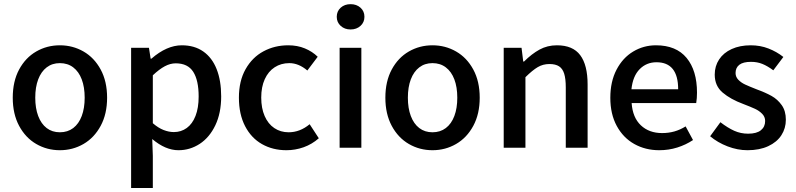

<svg xmlns="http://www.w3.org/2000/svg" viewBox="-20 -724 3902 941"><path d="M273.4 12.2Q210.4 12.2 157.7 -18.3Q105 -48.8 73.7 -107.2Q42.5 -165.5 42.5 -245.1Q42.5 -325.2 73.7 -383.3Q105 -441.4 157.7 -471.7Q210.4 -502 273.4 -502Q336.4 -502 389.2 -471.7Q441.9 -441.4 473.4 -383.3Q504.9 -325.2 504.9 -245.1Q504.9 -165.5 473.4 -107.2Q441.9 -48.8 389.2 -18.3Q336.4 12.2 273.4 12.2ZM273.4 -414.6Q235.8 -414.6 208.7 -393.8Q181.6 -373 167.2 -335Q152.8 -296.9 152.8 -245.1Q152.8 -193.8 167.2 -155.5Q181.6 -117.2 208.7 -96.4Q235.8 -75.7 273.4 -75.7Q311.5 -75.7 338.9 -96.4Q366.2 -117.2 380.6 -155.5Q395 -193.8 395 -245.1Q395 -296.9 380.6 -335Q366.2 -373 338.9 -393.8Q311.5 -414.6 273.4 -414.6Z M622.6 -489.7H710L718.3 -436.5H722.2Q797.4 -502 871.1 -502Q933.1 -502 976.3 -471.7Q1019.5 -441.4 1041.7 -385.3Q1064 -329.1 1064 -251.5Q1064 -169.9 1035.4 -110.1Q1006.8 -50.3 959 -19Q911.1 12.2 854.5 12.2Q791 12.2 726.1 -42.5L729 40V197.3H622.6ZM841.3 -413.6Q814.5 -413.6 787.6 -399.2Q760.7 -384.8 729 -355V-120.1Q755.4 -97.2 781.5 -86.9Q807.6 -76.7 832 -76.7Q867.7 -76.7 895.3 -96.7Q922.9 -116.7 938.2 -155.8Q953.6 -194.8 953.6 -251Q953.6 -330.6 927 -372.1Q900.4 -413.6 841.3 -413.6Z M1486.3 -378.4Q1443.8 -414.6 1397.9 -414.6Q1357.4 -414.6 1326.2 -394.3Q1294.9 -374 1277.6 -335.9Q1260.3 -297.9 1260.3 -245.6Q1260.3 -193.8 1277.1 -155.3Q1293.9 -116.7 1324.5 -96.2Q1355 -75.7 1394.5 -75.7Q1450.2 -75.7 1497.6 -115.2L1542.5 -46.4Q1509.3 -17.1 1468.3 -2.4Q1427.2 12.2 1383.8 12.2Q1316.9 12.2 1264.2 -17.6Q1211.4 -47.4 1181.2 -105.7Q1150.9 -164.1 1150.9 -245.6Q1150.9 -327.1 1183.6 -385Q1216.3 -442.9 1271.2 -472.4Q1326.2 -502 1392.6 -502Q1437.5 -502 1474.1 -486.8Q1510.7 -471.7 1537.1 -445.8Z M1766.1 -641.6Q1766.1 -614.7 1746.8 -597.2Q1727.5 -579.6 1698.2 -579.6Q1668.9 -579.6 1649.7 -597.2Q1630.4 -614.7 1630.4 -641.6Q1630.4 -668.9 1649.7 -686.3Q1668.9 -703.6 1698.2 -703.6Q1727.5 -703.6 1746.8 -686.3Q1766.1 -668.9 1766.1 -641.6ZM1644.5 0V-489.7H1751V0Z M2099.6 12.2Q2036.6 12.2 1983.9 -18.3Q1931.2 -48.8 1899.9 -107.2Q1868.7 -165.5 1868.7 -245.1Q1868.7 -325.2 1899.9 -383.3Q1931.2 -441.4 1983.9 -471.7Q2036.6 -502 2099.6 -502Q2162.6 -502 2215.3 -471.7Q2268.1 -441.4 2299.6 -383.3Q2331.1 -325.2 2331.1 -245.1Q2331.1 -165.5 2299.6 -107.2Q2268.1 -48.8 2215.3 -18.3Q2162.6 12.2 2099.6 12.2ZM2099.6 -414.6Q2062 -414.6 2034.9 -393.8Q2007.8 -373 1993.4 -335Q1979 -296.9 1979 -245.1Q1979 -193.8 1993.4 -155.5Q2007.8 -117.2 2034.9 -96.4Q2062 -75.7 2099.6 -75.7Q2137.7 -75.7 2165 -96.4Q2192.4 -117.2 2206.8 -155.5Q2221.2 -193.8 2221.2 -245.1Q2221.2 -296.9 2206.8 -335Q2192.4 -373 2165 -393.8Q2137.7 -414.6 2099.6 -414.6Z M2548.3 -422.4Q2585.9 -460 2624.3 -481Q2662.6 -502 2709.5 -502Q2787.6 -502 2823.7 -453.6Q2859.9 -405.3 2859.9 -309.6V0H2752.9V-295.4Q2752.9 -337.9 2745.1 -362.8Q2737.3 -387.7 2720 -398.9Q2702.6 -410.2 2672.9 -410.2Q2641.1 -410.2 2615.5 -395Q2589.8 -379.9 2555.2 -345.7V0H2448.7V-489.7H2536.1L2544.4 -422.4Z M3392.1 -218.8H3075.7Q3080.6 -147.9 3120.8 -109.9Q3161.1 -71.8 3225.1 -71.8Q3256.8 -71.8 3285.2 -79.8Q3313.5 -87.9 3340.3 -104.5L3376.5 -37.6Q3341.3 -14.2 3299.3 -1Q3257.3 12.2 3210.9 12.2Q3143.1 12.2 3088.6 -18.3Q3034.2 -48.8 3002.7 -106.9Q2971.2 -165 2971.2 -244.6Q2971.2 -324.2 3001.7 -382.6Q3032.2 -440.9 3083.3 -471.4Q3134.3 -502 3194.8 -502Q3293.9 -502 3345 -440.2Q3396 -378.4 3396 -270Q3396 -242.2 3392.1 -218.8ZM3074.7 -286.6H3303.7Q3303.7 -418.9 3197.3 -418.9Q3148.4 -418.9 3115 -385Q3081.5 -351.1 3074.7 -286.6Z M3730 -130.9Q3730 -151.4 3715.3 -166.3Q3700.7 -181.2 3680.2 -190.7Q3659.7 -200.2 3622.6 -214.4Q3560.5 -237.3 3521.7 -270.3Q3482.9 -303.2 3482.9 -358.4Q3482.9 -399.9 3504.4 -432.6Q3525.9 -465.3 3565.9 -483.6Q3606 -502 3659.2 -502Q3706.1 -502 3746.3 -486.3Q3786.6 -470.7 3819.3 -444.8L3770 -379.4Q3741.7 -400.4 3716.6 -410.6Q3691.4 -420.9 3660.6 -420.9Q3622.1 -420.9 3603.5 -406.5Q3585 -392.1 3585 -366.2Q3585 -347.2 3598.6 -333Q3612.3 -318.8 3632.3 -309.6Q3652.3 -300.3 3688.5 -286.1Q3731.4 -270.5 3761.2 -253.9Q3791 -237.3 3811.3 -208.7Q3831.5 -180.2 3831.5 -137.2Q3831.5 -95.2 3809.6 -61.3Q3787.6 -27.3 3745.1 -7.6Q3702.6 12.2 3643.6 12.2Q3594.7 12.2 3545.9 -6.6Q3497.1 -25.4 3460.4 -56.2L3510.7 -125Q3546.9 -97.2 3578.6 -83Q3610.4 -68.8 3646.5 -68.8Q3688.5 -68.8 3709.2 -85.7Q3730 -102.5 3730 -130.9Z"/></svg>

Font: Varta
Style: Bold
Weight: 700
Designer: Joana Correia, Viktoriya Grabowska, Eben Sorkin
Foundry: Sorkin Type
Version: Version 1.002; ttfautohint (v1.3) -l 8 -r 24 -G 200 -x 12 -H